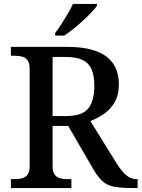

<svg xmlns="http://www.w3.org/2000/svg" viewBox="-20 -951 716 971"><path d="M35 0V-45H56Q76 -45 92.5 -49.5Q109 -54 119.5 -68Q130 -82 130 -110V-603Q130 -632 119.5 -646Q109 -660 92.5 -664.5Q76 -669 56 -669H35V-714H319Q408 -714 466 -692.5Q524 -671 552.5 -629Q581 -587 581 -523Q581 -470 559.5 -433.5Q538 -397 505 -374.5Q472 -352 437 -339L569 -126Q595 -85 618.5 -65Q642 -45 672 -45H676V0H656Q595 0 559 -6.5Q523 -13 500.5 -32.5Q478 -52 455 -90L325 -314H246V-110Q246 -82 256.5 -68Q267 -54 283.5 -49.5Q300 -45 320 -45H341V0ZM312 -364Q395 -364 426 -402Q457 -440 457 -517Q457 -570 442.5 -602Q428 -634 396 -648.5Q364 -663 311 -663H246V-364ZM259 -784Q274 -803 290.5 -829Q307 -855 323 -882Q339 -909 349 -931H470V-921Q461 -908 442 -888Q423 -868 399 -846Q375 -824 350.5 -804.5Q326 -785 305 -771H259Z"/></svg>

Font: Noto Serif Gujarati Medium
Style: Regular
Weight: 500
Version: Version 2.102